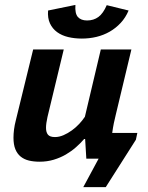

<svg xmlns="http://www.w3.org/2000/svg" viewBox="-20 -638 596 772"><path d="M236.3 -439 170.9 -167.5Q165 -141.1 165 -124Q165 -106 172.9 -96.4Q180.7 -86.9 201.2 -86.9Q217.8 -86.9 235.4 -94.5Q252.9 -102.1 269 -113.8Q285.2 -125.5 298.6 -139.9Q312 -154.3 321.3 -168.5L385.3 -439H508.3L445.3 -175.8Q441.4 -160.2 437.7 -142.6Q434.1 -125 431.2 -103.5H532.2L526.4 -76.2L405.3 114.3H314.9L376.5 0H327.1L322.3 -79.1H318.4Q304.2 -62.5 285.6 -46.1Q267.1 -29.8 244.9 -16.8Q222.7 -3.9 196 4.2Q169.4 12.2 139.2 12.2Q115.7 12.2 96.4 7.6Q77.1 2.9 63.2 -8.3Q49.3 -19.5 41.7 -38.1Q34.2 -56.6 34.2 -84.5Q34.2 -99.6 36.4 -117.2Q38.6 -134.8 43.9 -155.3L113.3 -439ZM283.2 -618.2Q280.8 -583.5 293.2 -569.6Q305.7 -555.7 330.1 -555.7Q356.4 -555.7 375.7 -569.8Q395 -584 409.2 -617.2L497.1 -595.7Q484.9 -566.9 465.3 -545.9Q445.8 -524.9 421.1 -510.7Q396.5 -496.6 367.9 -489.7Q339.4 -482.9 309.1 -482.9Q279.8 -482.9 254.2 -489Q228.5 -495.1 209.7 -508.8Q190.9 -522.5 180.9 -543.9Q170.9 -565.4 173.3 -595.7Z"/></svg>

Font: PT Astra Sans
Style: Bold Italic
Weight: 700
Italic angle: -16°
Designer: A.Korolkova, I. Chaeva
Foundry: ParaType Ltd
Version: Version 1.002W